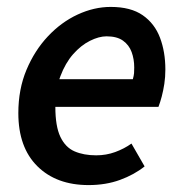

<svg xmlns="http://www.w3.org/2000/svg" viewBox="-20 -523 528 555"><path d="M236 12Q143 12 88 -42.5Q33 -97 33 -196Q33 -265 56.5 -321Q80 -377 118.5 -418Q157 -459 204.5 -481Q252 -503 300 -503Q358 -503 392.5 -479Q427 -455 442.5 -414Q458 -373 458 -322Q458 -300 455 -280.5Q452 -261 447.5 -244Q443 -227 438 -214H111L120 -294H364Q367 -305 367.5 -311.5Q368 -318 368 -328Q368 -352 360.5 -372.5Q353 -393 335.5 -405.5Q318 -418 288 -418Q266 -418 240 -405Q214 -392 191.5 -366.5Q169 -341 154.5 -302.5Q140 -264 140 -214Q140 -158 154.5 -127.5Q169 -97 195.5 -85.5Q222 -74 258 -74Q287 -74 313 -83.5Q339 -93 360 -108L398 -42Q368 -18 327 -3Q286 12 236 12Z"/></svg>

Font: Source Sans 3 SemiBold
Style: Italic
Weight: 600
Italic angle: -11°
Designer: Paul D. Hunt
Foundry: Adobe
Version: Version 3.046;hotconv 1.0.118;makeotfexe 2.5.65603